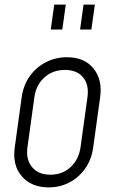

<svg xmlns="http://www.w3.org/2000/svg" viewBox="-20 -800 499 832"><path d="M191 12Q116 12 74.5 -36Q33 -84 44 -162L74 -379Q81.5 -431.5 109.2 -470.2Q137 -509 179 -530.5Q221 -552 270 -552Q345.5 -552 385 -503.5Q424.5 -455 414 -379L384 -162Q377 -110 349.8 -70.8Q322.5 -31.5 281.5 -9.8Q240.5 12 191 12ZM198 -43Q250.5 -43 286 -76Q321.5 -109 329 -162L359 -379Q366.5 -432.5 340 -464.8Q313.5 -497 261.5 -497Q209 -497 172.8 -464.8Q136.5 -432.5 129 -379L99 -162Q91.5 -109 118.8 -76Q146 -43 198 -43ZM200 -672 215 -780H265L250 -672ZM327 -672 342 -780H391L376 -672Z"/></svg>

Font: Mohave Light Light
Style: Italic
Weight: 300
Italic angle: -8°
Version: Version 2.003